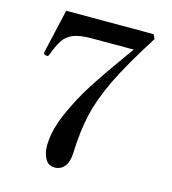

<svg xmlns="http://www.w3.org/2000/svg" viewBox="-111 -825 833 929"><g transform="rotate(15 305.5 -360.5)"><path d="M185 -79Q185 -153 223.5 -242Q262 -331 312.5 -409.5Q363 -488 435 -588Q453 -612 470 -637H260Q201 -637 168.5 -624Q136 -611 118 -584Q100 -557 81 -505Q79 -502 77.5 -500.5Q76 -499 73 -499L65 -500Q55 -504 55 -509L57 -520L106 -734H544L554 -712Q458 -561 409.5 -461Q361 -361 341 -275.5Q321 -190 317 -77Q315 -33 296.5 -10Q278 13 248 13Q215 13 200 -15Q185 -43 185 -79Z"/></g></svg>

Font: Shippori Mincho SemiBold
Style: Regular
Weight: 600
Designer: FONTDASU
Foundry: FONTDASU / Google Inc. / but / Adobe
Version: Version 3.110; ttfautohint (v1.8.3)